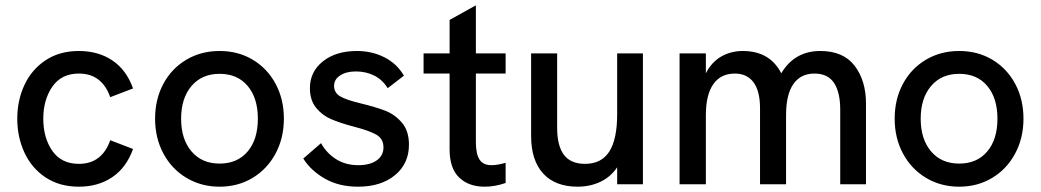

<svg xmlns="http://www.w3.org/2000/svg" viewBox="-20 -694 3919 723"><path d="M45 -247Q45 -316 72 -374Q99 -432 151.5 -467Q204 -502 277 -502Q350 -502 403 -466.5Q456 -431 481 -361L395 -328Q381 -370 351.5 -393.5Q322 -417 277 -417Q211 -417 177 -367.5Q143 -318 143 -247Q143 -175 177 -126Q211 -77 277 -77Q322 -77 351.5 -100.5Q381 -124 395 -166L481 -133Q456 -63 403 -27Q350 9 277 9Q204 9 151.5 -26Q99 -61 72 -119.5Q45 -178 45 -247Z M564 -247Q564 -320 595 -378Q626 -436 681.5 -469Q737 -502 807 -502Q877 -502 932 -469Q987 -436 1018 -378Q1049 -320 1049 -247Q1049 -174 1017.5 -115.5Q986 -57 931 -24Q876 9 807 9Q738 9 682.5 -24Q627 -57 595.5 -115.5Q564 -174 564 -247ZM951 -247Q951 -325 912.5 -370.5Q874 -416 807 -416Q740 -416 701 -370Q662 -324 662 -247Q662 -170 701 -124Q740 -78 807 -78Q874 -78 912.5 -123.5Q951 -169 951 -247Z M1122 -97 1189 -155Q1209 -118 1245 -95Q1281 -72 1329 -72Q1373 -72 1398.5 -90Q1424 -108 1424 -139Q1424 -172 1396 -187.5Q1368 -203 1309 -218Q1260 -231 1226.5 -245.5Q1193 -260 1170 -288.5Q1147 -317 1147 -362Q1147 -424 1196 -463Q1245 -502 1324 -502Q1381 -502 1428 -478Q1475 -454 1501 -409L1440 -362Q1420 -394 1389 -409.5Q1358 -425 1320 -425Q1284 -425 1261 -410Q1238 -395 1238 -371Q1238 -345 1260.5 -331.5Q1283 -318 1337 -305Q1395 -291 1431 -277Q1467 -263 1493.5 -232Q1520 -201 1520 -149Q1520 -78 1467.5 -34.5Q1415 9 1328 9Q1256 9 1203 -21.5Q1150 -52 1122 -97Z M1673 -132V-417H1575V-493H1673V-619L1772 -674V-493H1884V-417H1772V-158Q1772 -115 1785.5 -93.5Q1799 -72 1831 -72Q1853 -72 1884 -81V-5Q1844 9 1805 9Q1745 9 1709 -25.5Q1673 -60 1673 -132Z M1980 -182V-493H2078V-213Q2078 -145 2103.5 -111Q2129 -77 2183 -77Q2245 -77 2274.5 -123.5Q2304 -170 2304 -264V-493H2401V0H2304V-64Q2280 -28 2241 -9.5Q2202 9 2155 9Q2071 9 2025.5 -40.5Q1980 -90 1980 -182Z M2539 -493H2638V-418Q2660 -461 2696.5 -481.5Q2733 -502 2777 -502Q2879 -502 2922 -418Q2972 -502 3069 -502Q3156 -502 3198.5 -446Q3241 -390 3241 -304V0H3144V-280Q3144 -347 3120.5 -382Q3097 -417 3047 -417Q2995 -417 2967.5 -377.5Q2940 -338 2940 -260V0H2842V-286Q2842 -351 2817.5 -384Q2793 -417 2747 -417Q2694 -417 2666 -377Q2638 -337 2638 -260V0H2539Z M3349 -247Q3349 -320 3380 -378Q3411 -436 3466.5 -469Q3522 -502 3592 -502Q3662 -502 3717 -469Q3772 -436 3803 -378Q3834 -320 3834 -247Q3834 -174 3802.5 -115.5Q3771 -57 3716 -24Q3661 9 3592 9Q3523 9 3467.5 -24Q3412 -57 3380.5 -115.5Q3349 -174 3349 -247ZM3736 -247Q3736 -325 3697.5 -370.5Q3659 -416 3592 -416Q3525 -416 3486 -370Q3447 -324 3447 -247Q3447 -170 3486 -124Q3525 -78 3592 -78Q3659 -78 3697.5 -123.5Q3736 -169 3736 -247Z"/></svg>

Font: Hanken Grotesk Medium
Style: Regular
Weight: 500
Designer: Alfredo Marco Pradil
Foundry: Hanken Design Co.
Version: Version 3.014